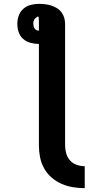

<svg xmlns="http://www.w3.org/2000/svg" viewBox="-20 -755 540 997"><path d="M420 222Q389 222 358.5 217Q328 212 299.5 199.5Q271 187 247.5 166.5Q224 146 209 119Q194 92 188 61.5Q182 31 182 0V-527H181Q159 -527 137.5 -533Q116 -539 100 -553Q84 -567 77 -588Q70 -609 70 -631Q70 -653 77.5 -674Q85 -695 101.5 -709.5Q118 -724 139.5 -729.5Q161 -735 183 -735Q199 -735 215 -733Q231 -731 246.5 -726Q262 -721 276 -712.5Q290 -704 299.5 -691Q309 -678 313.5 -662.5Q318 -647 318 -631V0Q318 21 324 42Q330 63 344 78.5Q358 94 378.5 101Q399 108 420 108ZM181 -596H182V-631Q182 -634 182 -637.5Q182 -641 182 -644.5Q182 -648 181.5 -651.5Q181 -655 181 -658.5Q181 -662 180.5 -665.5Q180 -669 176 -669Q173 -669 171.5 -666.5Q170 -664 167 -662.5Q164 -661 162 -659Q160 -657 158.5 -654Q157 -651 156 -648.5Q155 -646 154 -643Q153 -640 153 -637Q153 -634 153 -631Q153 -625 154.5 -618.5Q156 -612 159.5 -607Q163 -602 168.5 -599Q174 -596 181 -596Z"/></svg>

Font: Iosevka Curly Slab Heavy
Style: Regular
Weight: 900
Monospace: yes
Designer: Belleve Invis
Foundry: Belleve Invis
Version: Version 22.1.2; ttfautohint (v1.8.4)